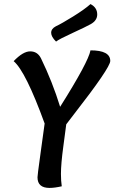

<svg xmlns="http://www.w3.org/2000/svg" viewBox="-20 -919 561 942"><path d="M426 -801Q401 -787 335.5 -757Q270 -727 255 -715Q231 -739 231 -758Q231 -778 254 -790Q282 -803 338.5 -838Q395 -873 424 -899Q457 -882 457 -848Q457 -819 426 -801ZM521 -620Q521 -587 341 -356Q317 -325 305 -309L291 -203Q279 -115 279 -66Q279 -32 283 -5Q248 3 223 3Q164 3 164 -49Q164 -55 167 -78.5Q170 -102 179.5 -171.5Q189 -241 199 -313Q106 -569 47 -619Q93 -667 128 -667Q164 -667 181 -633Q237 -518 275 -395Q413 -614 424 -672Q521 -672 521 -620Z"/></svg>

Font: Overlock
Style: Bold Italic
Weight: 700
Designer: Dario Muhafara
Foundry: Dario Manuel Muhafara
Version: Version 1.002